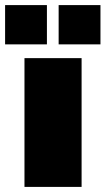

<svg xmlns="http://www.w3.org/2000/svg" viewBox="-68 -733 414 753"><path d="M28 0V-505H252V0ZM162 -559V-713H326V-559ZM-48 -559V-713H116V-559Z"/></svg>

Font: Titillium Web Black
Style: Regular
Weight: 900
Version: Version 1.002;PS 35.000;hotconv 1.0.70;makeotf.lib2.5.55311